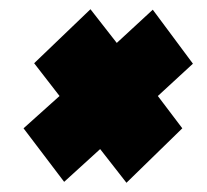

<svg xmlns="http://www.w3.org/2000/svg" viewBox="-20 -547 449 416"><path d="M119 -153 31 -269 109 -339 54 -410 176 -527 233 -454 311 -526 398 -409 322 -339 375 -269 254 -151 197 -224Z"/></svg>

Font: Georama Condensed Black
Style: Italic
Weight: 900
Width: 3
Italic angle: -9°
Designer: Jean-Baptiste Levee
Foundry: Production Type
Version: Version 1.000